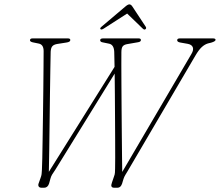

<svg xmlns="http://www.w3.org/2000/svg" viewBox="-20 -880 1030 900"><path d="M810.5 -691.5Q810.5 -700 823.5 -700H978Q990.5 -700 990.5 -693Q990 -686 969.5 -680L955 -676.5Q939.5 -672 925.5 -659Q911.5 -646 896 -619.5L577.5 -76.5Q572.5 -68 567.5 -60Q562.5 -52 559 -41.5L552 -18.5Q545.5 0 531 0H515.5Q495.5 0 504.5 -23.5L514 -51.5Q518.5 -62.5 518.8 -71.2Q519 -80 519.5 -91Q520 -105 520 -140.5Q520 -176 519.8 -224.5Q519.5 -273 519.2 -327.8Q519 -382.5 518.5 -436.2Q518 -490 517.5 -535L239 -84Q230 -71 224.8 -62.5Q219.5 -54 216.5 -43L210 -19.5Q203.5 0 187 0H174.5Q165 0 161.2 -6.2Q157.5 -12.5 162 -23L170 -45.5Q174 -55.5 175 -64Q176 -72.5 176.5 -84.5Q177.5 -98.5 178.2 -136.5Q179 -174.5 179.8 -227.5Q180.5 -280.5 181.5 -340Q182.5 -399.5 183 -457.5Q183.5 -515.5 184 -563.8Q184.5 -612 184.5 -640.5Q184.5 -672 160.5 -676L138.5 -680.5Q120.5 -683.5 120.5 -691Q120.5 -700 132.5 -700H298Q310 -700 309.5 -692Q309.5 -683 290.5 -680.5L249 -674Q233 -671.5 225.8 -663.8Q218.5 -656 217.5 -637.5Q217 -608.5 216 -556Q215 -503.5 214.2 -438Q213.5 -372.5 212.5 -304.8Q211.5 -237 210.8 -176.5Q210 -116 209 -74.5L517 -566.5Q516.5 -615 515.5 -637Q514 -671.5 490 -675.5L461 -681.5Q449.5 -683.5 449.5 -691.5Q449.5 -700 463.5 -700H629.5Q640.5 -700 640.5 -692.5Q640.5 -684 627 -682L578 -673.5Q561.5 -671 555.2 -662.8Q549 -654.5 549 -635.5Q548.5 -616 548.8 -575Q549 -534 549.2 -479.8Q549.5 -425.5 550 -366Q550.5 -306.5 551 -249.8Q551.5 -193 552 -147Q552.5 -101 553 -74L877 -626.5Q888.5 -645.5 883.8 -658.2Q879 -671 860 -674.5L826 -680.5Q810.5 -683 810.5 -691.5ZM661 -742.5Q656 -739.5 649.5 -745.5L576 -816.5L465.5 -745.5Q455.5 -739.5 451.5 -743Q447 -747 455 -754L566 -848Q579 -859.5 586.5 -859.5Q594.5 -859.5 601.5 -848L663.5 -754Q667.5 -747 661 -742.5Z"/></svg>

Font: Fraunces 72pt Soft Thin
Style: Italic
Weight: 100
Italic angle: -16°
Version: Version 1.000;[0bf87f6ff]